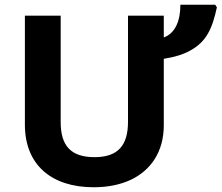

<svg xmlns="http://www.w3.org/2000/svg" viewBox="-20 -780 935 810"><path d="M379 -117C279 -117 236 -165 236 -265V-714H85V-254C85 -83 199 10 375 10C436 10 488 -1 533 -22C614 -61 671 -137 671 -252V-532C716 -539 753 -550 783 -567C850 -604 875 -657 895 -749L888 -760H741C741 -693 720 -640 671 -622V-714H520V-266C520 -167 478 -117 379 -117ZM756 0Z"/></svg>

Font: Passageway
Style: Regular
Weight: 700
Foundry: Ascender Corporation
Version: Version 1.11